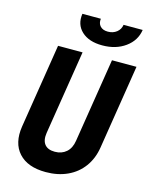

<svg xmlns="http://www.w3.org/2000/svg" viewBox="-138 -1037 889 1135"><g transform="rotate(15 306.0 -470.0)"><path d="M254 10Q143 10 88.5 -50Q34 -110 50 -214L132 -730H282L200 -215Q193 -169 212.5 -144.5Q232 -120 275 -120Q317 -120 345 -144.5Q373 -169 380 -215L462 -730H612L530 -214Q519 -145 482 -94.5Q445 -44 386.5 -17Q328 10 254 10ZM383 -800Q301 -800 256.5 -841.5Q212 -883 222 -950H335Q331 -922 347 -904.5Q363 -887 394 -887Q426 -887 448 -904.5Q470 -922 474 -950H591Q581 -883 523.5 -841.5Q466 -800 383 -800Z"/></g></svg>

Font: JetBrains Mono NL ExtraBold
Style: Italic
Weight: 800
Italic angle: -9°
Monospace: yes
Designer: Philipp Nurullin, Konstantin Bulenkov
Foundry: JetBrains
Version: Version 2.305; ttfautohint (v1.8.4.7-5d5b)